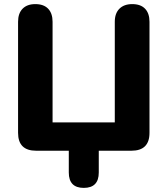

<svg xmlns="http://www.w3.org/2000/svg" viewBox="-20 -734 815 935"><path d="M388 181Q315 181 315 106V0H156Q68 0 68 -87V-628Q68 -669 90 -691.5Q112 -714 152 -714Q193 -714 214.5 -691.5Q236 -669 236 -628V-138H539V-628Q539 -669 561.5 -691.5Q584 -714 624 -714Q665 -714 686.5 -691.5Q708 -669 708 -628V-87Q708 0 620 0H461V106Q461 181 388 181Z"/></svg>

Font: Chiron GoRound TC EB
Style: Regular
Weight: 700
Designer: Ryoko NISHIZUKA 西塚涼子 (kana, bopomofo & ideographs); Paul D. Hunt (Latin, Greek & Cyrillic); Sandoll Communications 산돌커뮤니
Foundry: Adobe
Version: Version 1.000;hotconv 1.1.1;makeotfexe 2.6.0